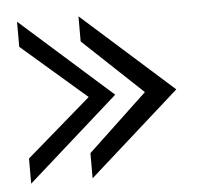

<svg xmlns="http://www.w3.org/2000/svg" viewBox="-41 -556 573 548"><g transform="rotate(-5 245.5 -282.0)"><path d="M27 -50 288 -282 27 -514V-442L212 -282L27 -122ZM203 -50 463 -282 203 -514V-442L373 -282L203 -122Z"/></g></svg>

Font: Charger Sport
Style: Nrw
Weight: 400
Designer: Jasper
Foundry: Cannot Into Space Fonts
Version: Version 1.1